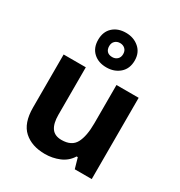

<svg xmlns="http://www.w3.org/2000/svg" viewBox="-195 -972 1047 1117"><g transform="rotate(30 328.5 -413.5)"><path d="M579 -546V0H465L445 -70H437Q411 -28 365.5 -9Q320 10 269 10Q181 10 128 -37.5Q75 -85 75 -190V-546H224V-227Q224 -169 245 -139Q266 -109 312 -109Q380 -109 405 -155.5Q430 -202 430 -289V-546ZM327 -605Q273 -605 239.5 -636Q206 -667 206 -721Q206 -775 239.5 -806Q273 -837 327 -837Q379 -837 415 -806Q451 -775 451 -722Q451 -667 415.5 -636Q380 -605 327 -605ZM327 -674Q347 -674 360.5 -686.5Q374 -699 374 -721Q374 -743 360.5 -755.5Q347 -768 327 -768Q307 -768 293.5 -755.5Q280 -743 280 -721Q280 -699 292 -686.5Q304 -674 327 -674Z"/></g></svg>

Font: Noto Sans Bengali
Style: Bold
Weight: 700
Designer: Jelle Bosma - Monotype Design Team
Foundry: Monotype Imaging Inc.
Version: Version 2.003; ttfautohint (v1.8.4.7-5d5b)